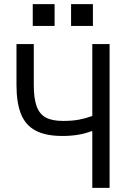

<svg xmlns="http://www.w3.org/2000/svg" viewBox="-20 -912 640 932"><path d="M428 -275H423Q364 -252 283 -252Q201 -252 152 -278.5Q103 -305 81.5 -359.5Q60 -414 60 -500V-698H144V-500Q144 -435 157.5 -397Q171 -359 201.5 -342Q232 -325 286 -325Q330 -325 362.5 -331Q395 -337 428 -349V-698H512V0H428ZM431 -892V-786H325V-892ZM245 -892V-786H139V-892Z"/></svg>

Font: iA Writer Mono V
Style: Regular
Weight: 400
Designer: Mike Abbink, Paul van der Laan, Pieter van Rosmalen
Foundry: Bold Monday
Version: Version 2.000